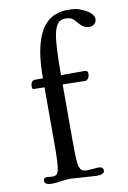

<svg xmlns="http://www.w3.org/2000/svg" viewBox="-84 -774 553 832"><g transform="rotate(-10 193.0 -358.0)"><path d="M76.7 7.3Q43.9 7.3 43.9 -10.7Q43.9 -24.9 62 -24.9L81.5 -22.5Q92.8 -22.5 99.9 -26.6Q106.9 -30.8 110.4 -44.4Q116.7 -67.4 116.7 -154.8V-409.7L70.8 -410.6Q62.5 -410.6 62.5 -419.9Q62.5 -438 68.6 -443.6Q74.7 -449.2 78.6 -449.2H116.7V-450.7Q116.7 -655.3 202.6 -705.1Q232.4 -722.7 273.9 -722.7Q309.6 -722.7 327.4 -715.1Q345.2 -707.5 353.5 -702.9Q361.8 -698.2 369.1 -692.4Q385.7 -677.7 385.7 -663.8Q385.7 -649.9 376.5 -641.8Q367.2 -633.8 357.9 -633.8Q348.6 -633.8 343.3 -634.5Q337.9 -635.3 332 -638.7Q320.3 -645 309.3 -657.5Q298.3 -669.9 294.7 -674.1Q291 -678.2 286.1 -681.2Q274.9 -687.5 255.1 -687.5Q235.4 -687.5 223.9 -673.6Q212.4 -659.7 206.1 -630.9Q196.3 -584.5 196.3 -458V-449.2H298.8Q314.5 -449.2 314.5 -436Q314.5 -420.4 307.9 -413.3Q301.3 -406.2 297.4 -406.2L196.3 -408.2V-155.8Q196.3 -65.4 202.1 -47.9Q208 -30.3 216.1 -26.9Q224.1 -23.4 237.3 -23.4L285.6 -26.9Q307.6 -26.9 307.6 -9.8Q307.6 7.3 272 7.3L159.7 0Q134.8 0 114 3.7Q93.3 7.3 76.7 7.3Z"/></g></svg>

Font: Ovo
Style: Regular
Weight: 400
Designer: Nicole Fally
Foundry: Sorkin Type Co.
Version: Version 1.001